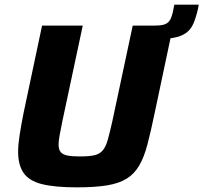

<svg xmlns="http://www.w3.org/2000/svg" viewBox="-20 -798 875 826"><path d="M592 -629 604 -688H646Q676 -688 690.5 -694Q705 -700 712.5 -714Q720 -728 725 -753L730 -778H835L832 -761Q823 -722 812 -696.5Q801 -671 780 -656Q759 -641 724.5 -635Q690 -629 634 -629ZM311 8Q215 8 160 -6Q105 -20 81.5 -54Q58 -88 58 -145Q58 -176 64.5 -217.5Q71 -259 81 -310L161 -688H336L248 -275Q241 -240 236.5 -216Q232 -192 232 -176Q232 -155 241 -144Q250 -133 270 -129Q290 -125 324 -125Q363 -125 385.5 -130Q408 -135 421.5 -150.5Q435 -166 443.5 -196Q452 -226 463 -275L551 -688H725L645 -310Q629 -233 614.5 -177.5Q600 -122 579 -86Q558 -50 525 -29.5Q492 -9 440.5 -0.5Q389 8 311 8Z"/></svg>

Font: Saira Thin
Style: Bold Italic
Weight: 700
Italic angle: -12°
Version: Version 1.101